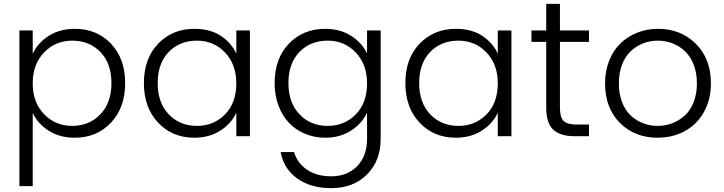

<svg xmlns="http://www.w3.org/2000/svg" viewBox="-20 -703 3737 991"><path d="M148.9 -425.8Q174.8 -481.4 231.4 -517.8Q288.1 -554.2 366.2 -554.2Q480 -554.2 553 -477.3Q626 -400.4 626 -273.9Q626 -147.9 553 -70.1Q480 7.8 366.2 7.8Q288.1 7.8 231.4 -28.3Q174.8 -64.5 148.9 -120.1V257.8H80.1V-545.9H148.9ZM148.9 -272.9Q148.9 -174.3 207.5 -113.8Q266.1 -53.2 352.1 -53.2Q440.4 -53.2 497.8 -112.8Q555.2 -172.4 555.2 -273.9Q555.2 -376 498.3 -434.6Q441.4 -493.2 352.1 -493.2Q266.6 -493.2 207.8 -432.6Q148.9 -372.1 148.9 -272.9Z M722.7 -273.9Q722.7 -401.4 796.4 -477.8Q870.1 -554.2 983.9 -554.2Q1064.9 -554.2 1119.6 -518.1Q1174.3 -481.9 1199.7 -425.8V-545.9H1270V0H1199.7V-121.1Q1173.8 -64.9 1116.9 -28.6Q1060.1 7.8 982.9 7.8Q869.1 7.8 795.9 -70.1Q722.7 -147.9 722.7 -273.9ZM793.9 -273.9Q793.9 -172.4 851.1 -112.8Q908.2 -53.2 996.6 -53.2Q1083 -53.2 1141.4 -112.5Q1199.7 -171.9 1199.7 -272.9Q1199.7 -371.1 1141.4 -432.1Q1083 -493.2 996.6 -493.2Q907.2 -493.2 850.6 -434.6Q793.9 -376 793.9 -273.9Z M1397.5 -273.9Q1397.5 -401.4 1471.2 -477.8Q1544.9 -554.2 1658.7 -554.2Q1734.9 -554.2 1791.5 -518.6Q1848.1 -482.9 1874.5 -426.8V-545.9H1944.8V14.2Q1944.8 126.5 1874.5 197.3Q1804.2 268.1 1689.5 268.1Q1583.5 268.1 1513.9 218Q1444.3 168 1428.7 82H1497.6Q1515.1 139.6 1565.4 173.3Q1615.7 207 1689.5 207Q1772.5 207 1823.5 154.5Q1874.5 102.1 1874.5 14.2V-121.1Q1848.6 -65.4 1791.7 -28.8Q1734.9 7.8 1658.7 7.8Q1603 7.8 1554.9 -12.2Q1506.8 -32.2 1472.2 -68.4Q1437.5 -104.5 1417.5 -157.5Q1397.5 -210.4 1397.5 -273.9ZM1468.8 -273.9Q1468.8 -172.4 1525.9 -112.8Q1583 -53.2 1671.4 -53.2Q1757.8 -53.2 1816.2 -112.5Q1874.5 -171.9 1874.5 -272.9Q1874.5 -371.1 1816.2 -432.1Q1757.8 -493.2 1671.4 -493.2Q1582 -493.2 1525.4 -434.6Q1468.8 -376 1468.8 -273.9Z M2072.3 -273.9Q2072.3 -401.4 2146 -477.8Q2219.7 -554.2 2333.5 -554.2Q2414.6 -554.2 2469.2 -518.1Q2523.9 -481.9 2549.3 -425.8V-545.9H2619.6V0H2549.3V-121.1Q2523.4 -64.9 2466.6 -28.6Q2409.7 7.8 2332.5 7.8Q2218.8 7.8 2145.5 -70.1Q2072.3 -147.9 2072.3 -273.9ZM2143.6 -273.9Q2143.6 -172.4 2200.7 -112.8Q2257.8 -53.2 2346.2 -53.2Q2432.6 -53.2 2491 -112.5Q2549.3 -171.9 2549.3 -272.9Q2549.3 -371.1 2491 -432.1Q2432.6 -493.2 2346.2 -493.2Q2256.8 -493.2 2200.2 -434.6Q2143.6 -376 2143.6 -273.9Z M2799.3 -486.8H2723.1V-545.9H2799.3V-683.1H2870.1V-545.9H3020V-486.8H2870.1V-147.9Q2870.1 -97.7 2888.9 -78.9Q2907.7 -60.1 2956.1 -60.1H3020V0H2945.3Q2871.1 0 2835.2 -34.2Q2799.3 -68.4 2799.3 -147.9Z M3649.4 -272.9Q3649.4 -188 3612.5 -123.5Q3575.7 -59.1 3513.4 -25.6Q3451.2 7.8 3374 7.8Q3255.9 7.8 3179.4 -68.8Q3103 -145.5 3103 -272.9Q3103 -336.9 3124.3 -390.1Q3145.5 -443.4 3182.4 -479Q3219.2 -514.6 3269.3 -534.4Q3319.3 -554.2 3376 -554.2Q3494.1 -554.2 3571.8 -476.8Q3649.4 -399.4 3649.4 -272.9ZM3174.3 -272.9Q3174.3 -218.3 3190.9 -175.3Q3207.5 -132.3 3236.1 -106.2Q3264.6 -80.1 3299.8 -66.7Q3335 -53.2 3374 -53.2Q3414.1 -53.2 3450 -66.9Q3485.8 -80.6 3514.6 -106.7Q3543.5 -132.8 3560.3 -175.8Q3577.1 -218.8 3577.1 -272.9Q3577.1 -326.2 3560.5 -368.9Q3543.9 -411.6 3515.6 -438.5Q3487.3 -465.3 3451.4 -479.2Q3415.5 -493.2 3375 -493.2Q3335 -493.2 3299.3 -479.2Q3263.7 -465.3 3235.4 -438.7Q3207 -412.1 3190.7 -369.4Q3174.3 -326.7 3174.3 -272.9Z"/></svg>

Font: PoppinsZ Light
Style: Regular
Weight: 300
Designer: Ninad Kale (Devanagari), Jonny Pinhorn (Latin)
Foundry: Indian Type Foundry
Version: Version 3.002;FEAKit 1.0